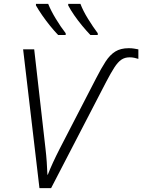

<svg xmlns="http://www.w3.org/2000/svg" viewBox="-20 -968 732 988"><path d="M183 0 99 -714H156L214 -204Q218 -170 220.5 -134.5Q223 -99 224 -69H226Q249 -128 288 -204L474 -564Q501 -617 523.5 -651.5Q546 -686 573.5 -703Q601 -720 642 -720Q658 -720 669.5 -718Q681 -716 692 -714V-665Q683 -668 671.5 -670.5Q660 -673 647 -673Q622 -673 604 -660.5Q586 -648 568 -620Q550 -592 526 -546L243 0ZM445 -788Q425 -809 403 -835.5Q381 -862 362 -889.5Q343 -917 331 -940V-948H394Q407 -913 433 -871Q459 -829 483 -797V-788ZM279 -788Q259 -809 237.5 -835.5Q216 -862 197 -889.5Q178 -917 165 -940V-948H228Q242 -913 267.5 -871Q293 -829 318 -797V-788Z"/></svg>

Font: Noto Sans Light
Style: Italic
Weight: 300
Italic angle: -12°
Designer: Monotype Design Team
Foundry: Monotype Imaging Inc.
Version: Version 2.013; ttfautohint (v1.8.4.7-5d5b)